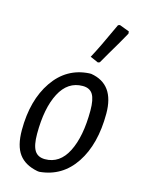

<svg xmlns="http://www.w3.org/2000/svg" viewBox="-110 -771 624 844"><g transform="rotate(15 202.0 -348.5)"><path d="M321 -703 329 -706 374 -689 375 -679Q362 -655 347 -629.5Q332 -604 314 -573.5Q296 -543 286 -525L278 -522L241 -538Q267 -585 321 -703ZM254 -466H263Q372 -448 372 -314Q372 -175 314 -87.5Q256 0 153 9L144 8Q87 -3 59.5 -40Q32 -77 32 -149Q32 -285 92 -372.5Q152 -460 254 -466ZM241 -405Q173 -405 137 -336Q101 -267 101 -150Q101 -98 115.5 -74.5Q130 -51 163 -51Q230 -51 265.5 -121Q301 -191 301 -309Q301 -360 287 -382.5Q273 -405 241 -405Z"/></g></svg>

Font: Alegreya Sans
Style: Italic
Weight: 400
Italic angle: -7°
Designer: Juan Pablo del Peral
Foundry: Huerta Tipografica
Version: Version 2.007